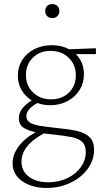

<svg xmlns="http://www.w3.org/2000/svg" viewBox="-20 -638 516 947"><path d="M453 -371H354Q394 -331 394 -272Q394 -229 372.5 -194Q351 -159 312.5 -139Q274 -119 227 -119Q194 -119 164 -130Q137 -114 123.5 -98.5Q110 -83 110 -65Q110 -45 126 -34.5Q142 -24 171.5 -18.5Q201 -13 258 -7Q327 0 364.5 9Q402 18 423 39.5Q444 61 444 101Q444 152 412.5 195Q381 238 327.5 263.5Q274 289 211 289Q137 289 89.5 255.5Q42 222 42 167Q42 126 70.5 86Q99 46 156 14Q116 6 94.5 -9.5Q73 -25 73 -53Q73 -80 88.5 -101Q104 -122 136 -143Q104 -163 86 -194.5Q68 -226 68 -265Q68 -308 89.5 -342Q111 -376 149.5 -395.5Q188 -415 235 -415Q284 -415 321 -395L453 -400ZM354 -266Q354 -319 319 -353Q284 -387 229 -387Q176 -387 142 -353.5Q108 -320 108 -268Q108 -216 143 -182Q178 -148 232 -148Q286 -148 320 -181.5Q354 -215 354 -266ZM239 25Q224 24 196 20Q86 80 86 159Q86 206 122.5 233.5Q159 261 219 261Q270 261 312.5 240.5Q355 220 379 186Q403 152 403 112Q403 79 386 62.5Q369 46 337 39Q305 32 239 25ZM203 -583Q203 -599 212.5 -608.5Q222 -618 238 -618Q253 -618 263 -608.5Q273 -599 273 -583Q273 -568 263 -558.5Q253 -549 238 -549Q222 -549 212.5 -558.5Q203 -568 203 -583Z"/></svg>

Font: Ysabeau Light
Style: Regular
Weight: 300
Designer: Christian Thalmann (Catharsis Fonts)
Version: Version 0.003